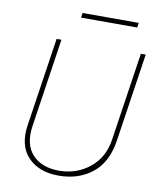

<svg xmlns="http://www.w3.org/2000/svg" viewBox="-95 -946 856 1031"><g transform="rotate(10 333.5 -431.0)"><path d="M295.4 10.3Q188 10.7 127.9 -51.8Q67.9 -114.3 85.4 -229L157.7 -710.9H184.1L111.8 -229Q96.2 -125 147.9 -70.3Q199.7 -15.6 293.9 -16.1Q388.2 -16.6 459 -73.2Q529.8 -129.9 544.9 -229L617.2 -710.9H643.6L571.3 -229Q553.2 -108.4 478 -48.8Q402.8 10.7 295.4 10.3ZM573.2 -846.2H267.1L271 -872.1H577.1Z"/></g></svg>

Font: Roboto-ThinItalic
Style: Italic
Weight: 250
Italic angle: -12°
Designer: Google
Version: Version 1.100141; 2013; ttfautohint (v0.94.14-c901) -l 8 -r 